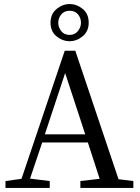

<svg xmlns="http://www.w3.org/2000/svg" viewBox="-20 -926 688 946"><path d="M7 0V-34L86 -45L299 -676H351L564 -43L637 -34V0H376V-34L471 -45L413 -224H188L128 -46L225 -34V0ZM201 -264H400L301 -566ZM323 -754Q349 -754 364 -773Q379 -792 379 -814Q379 -837 364.5 -855Q350 -873 323 -873Q297 -873 282 -855Q267 -837 267 -814Q267 -792 281.5 -773Q296 -754 323 -754ZM323 -723Q288 -723 258.5 -747Q229 -771 229 -814Q229 -857 258.5 -881.5Q288 -906 323 -906Q358 -906 387.5 -882Q417 -858 417 -814Q417 -772 387.5 -747.5Q358 -723 323 -723Z"/></svg>

Font: Source Serif 4 Subhead
Style: Regular
Weight: 400
Designer: Frank Grießhammer
Foundry: Adobe Systems Incorporated
Version: Version 4.004;hotconv 1.0.117;makeotfexe 2.5.65602